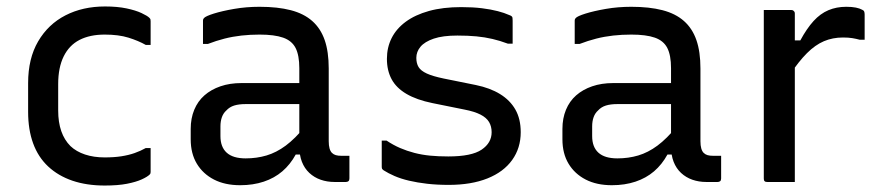

<svg xmlns="http://www.w3.org/2000/svg" viewBox="-20 -563 2740 594"><path d="M305 -543Q343 -543 371.5 -537Q400 -531 418 -522.5Q436 -514 442 -508Q445 -505 445.5 -503Q446 -501 446 -497Q446 -479 446 -460.5Q446 -442 446 -424H431Q408 -437 377.5 -446.5Q347 -456 304 -456Q258 -456 226 -439.5Q194 -423 177 -388.5Q160 -354 160 -303V-221Q160 -185 169.5 -157.5Q179 -130 198 -111Q216 -94 243 -85Q270 -76 304 -76Q333 -76 355.5 -79.5Q378 -83 396.5 -89.5Q415 -96 431 -105H446Q446 -86 446 -67.5Q446 -49 446 -31Q446 -29 445.5 -27Q445 -25 443 -23Q436 -16 418.5 -8Q401 0 373 5.5Q345 11 304 11Q248 11 204 -4Q160 -19 129 -48Q98 -77 82.5 -119.5Q67 -162 67 -217V-306Q67 -382 98 -435Q129 -488 182.5 -515.5Q236 -543 305 -543Z M997 -351Q997 -323 997 -295Q997 -267 997 -238.5Q997 -210 997 -182Q997 -154 997 -126Q997 -113 999.5 -104Q1002 -95 1007 -90Q1012 -85 1019 -83Q1026 -81 1036 -81Q1038 -81 1040.5 -81Q1043 -81 1046 -81H1061Q1061 -63 1061 -46Q1061 -29 1061 -11Q1061 -5 1058 -2.5Q1055 0 1050 0Q1045 0 1034.5 0Q1024 0 1015 0Q992 0 972 -7Q952 -14 937 -28Q922 -42 914 -62.5Q906 -83 906 -111Q906 -146 906 -183.5Q906 -221 906 -256Q906 -272 906 -288Q906 -304 906 -320Q906 -336 906 -352Q906 -392 894.5 -414.5Q883 -437 856 -446.5Q829 -456 783 -456Q754 -456 727 -453Q700 -450 674.5 -443.5Q649 -437 623 -427H608Q608 -445 608 -463Q608 -481 608 -499Q608 -502 609 -504Q610 -506 611 -507Q616 -513 641.5 -521Q667 -529 704.5 -535.5Q742 -542 783 -542Q839 -542 879.5 -531.5Q920 -521 946 -498Q972 -475 984.5 -439Q997 -403 997 -351ZM662 -142Q662 -108 681.5 -90.5Q701 -73 740 -73Q774 -73 804.5 -82Q835 -91 864 -112.5Q893 -134 924 -172V-85H895Q878 -54 853.5 -33Q829 -12 796 -1Q763 10 723 10Q676 10 642 -7.5Q608 -25 589 -56.5Q570 -88 570 -132V-164Q570 -197 581 -223.5Q592 -250 612.5 -268Q633 -286 662 -296Q691 -306 727 -306Q762 -306 794.5 -306Q827 -306 859 -306Q891 -306 924 -306Q933 -306 936.5 -295.5Q940 -285 941 -270Q942 -255 942 -241Q905 -241 873.5 -241Q842 -241 810 -241Q778 -241 740 -241Q719 -241 704.5 -236.5Q690 -232 680 -221Q671 -213 666.5 -200.5Q662 -188 662 -172Z M1367 -79Q1439 -79 1470 -100Q1501 -121 1501 -154Q1501 -172 1493 -185.5Q1485 -199 1466.5 -208.5Q1448 -218 1417 -224L1318 -244Q1269 -254 1237.5 -272.5Q1206 -291 1191.5 -318Q1177 -345 1177 -381Q1177 -416 1191.5 -445Q1206 -474 1235 -495.5Q1264 -517 1307 -529Q1350 -541 1407 -541Q1443 -541 1471 -537.5Q1499 -534 1520 -528.5Q1541 -523 1554 -517Q1560 -515 1562.5 -513Q1565 -511 1565.5 -508Q1566 -505 1566 -499Q1566 -484 1566 -465Q1566 -446 1566 -428H1551Q1527 -437 1503.5 -442.5Q1480 -448 1454 -450.5Q1428 -453 1395 -453Q1350 -453 1322 -443.5Q1294 -434 1281 -418.5Q1268 -403 1268 -384Q1268 -367 1275 -355.5Q1282 -344 1300.5 -335.5Q1319 -327 1353 -320L1452 -300Q1496 -291 1527 -272Q1558 -253 1574.5 -224Q1591 -195 1591 -154Q1591 -105 1564.5 -68Q1538 -31 1488 -11Q1438 9 1368 9Q1332 9 1301.5 5.5Q1271 2 1245.5 -4Q1220 -10 1200.5 -18.5Q1181 -27 1167 -36Q1163 -39 1162 -41Q1161 -43 1161 -48Q1161 -65 1161 -87Q1161 -109 1161 -128H1176Q1197 -114 1218 -105Q1239 -96 1262 -90Q1285 -84 1310.5 -81.5Q1336 -79 1367 -79Z M2147 -351Q2147 -323 2147 -295Q2147 -267 2147 -238.5Q2147 -210 2147 -182Q2147 -154 2147 -126Q2147 -113 2149.5 -104Q2152 -95 2157 -90Q2162 -85 2169 -83Q2176 -81 2186 -81Q2188 -81 2190.5 -81Q2193 -81 2196 -81H2211Q2211 -63 2211 -46Q2211 -29 2211 -11Q2211 -5 2208 -2.5Q2205 0 2200 0Q2195 0 2184.5 0Q2174 0 2165 0Q2142 0 2122 -7Q2102 -14 2087 -28Q2072 -42 2064 -62.5Q2056 -83 2056 -111Q2056 -146 2056 -183.5Q2056 -221 2056 -256Q2056 -272 2056 -288Q2056 -304 2056 -320Q2056 -336 2056 -352Q2056 -392 2044.5 -414.5Q2033 -437 2006 -446.5Q1979 -456 1933 -456Q1904 -456 1877 -453Q1850 -450 1824.5 -443.5Q1799 -437 1773 -427H1758Q1758 -445 1758 -463Q1758 -481 1758 -499Q1758 -502 1759 -504Q1760 -506 1761 -507Q1766 -513 1791.5 -521Q1817 -529 1854.5 -535.5Q1892 -542 1933 -542Q1989 -542 2029.5 -531.5Q2070 -521 2096 -498Q2122 -475 2134.5 -439Q2147 -403 2147 -351ZM1812 -142Q1812 -108 1831.5 -90.5Q1851 -73 1890 -73Q1924 -73 1954.5 -82Q1985 -91 2014 -112.5Q2043 -134 2074 -172V-85H2045Q2028 -54 2003.5 -33Q1979 -12 1946 -1Q1913 10 1873 10Q1826 10 1792 -7.5Q1758 -25 1739 -56.5Q1720 -88 1720 -132V-164Q1720 -197 1731 -223.5Q1742 -250 1762.5 -268Q1783 -286 1812 -296Q1841 -306 1877 -306Q1912 -306 1944.5 -306Q1977 -306 2009 -306Q2041 -306 2074 -306Q2083 -306 2086.5 -295.5Q2090 -285 2091 -270Q2092 -255 2092 -241Q2055 -241 2023.5 -241Q1992 -241 1960 -241Q1928 -241 1890 -241Q1869 -241 1854.5 -236.5Q1840 -232 1830 -221Q1821 -213 1816.5 -200.5Q1812 -188 1812 -172Z M2423 -438H2456Q2476 -475 2497 -498Q2518 -521 2543 -531.5Q2568 -542 2598 -542Q2616 -542 2628 -539.5Q2640 -537 2647 -533Q2652 -531 2653.5 -527.5Q2655 -524 2655 -518Q2655 -509 2655 -499Q2655 -489 2655 -479.5Q2655 -470 2655 -460Q2655 -450 2655 -440H2640Q2629 -443 2617 -445Q2605 -447 2588 -447Q2556 -447 2529 -435.5Q2502 -424 2476.5 -398.5Q2451 -373 2423 -331ZM2439 0Q2425 0 2411 0Q2397 0 2383 0Q2369 0 2354 0Q2351 0 2349 -0.5Q2347 -1 2345.5 -2.5Q2344 -4 2343.5 -6Q2343 -8 2343 -11Q2343 -32 2343 -68Q2343 -104 2343 -149.5Q2343 -195 2343 -244.5Q2343 -294 2343 -342.5Q2343 -391 2343 -433Q2343 -465 2343 -490.5Q2343 -516 2343 -532Q2359 -532 2373.5 -532Q2388 -532 2401.5 -532Q2415 -532 2428 -532Q2432 -532 2434 -530.5Q2436 -529 2437.5 -527Q2439 -525 2439 -521Q2439 -495 2439 -451Q2439 -407 2439 -351Q2439 -295 2439 -233.5Q2439 -172 2439 -112Q2439 -52 2439 0Z"/></svg>

Font: Recursive
Style: Regular
Weight: 400
Version: Version 1.085